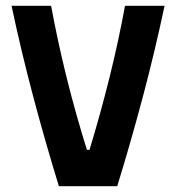

<svg xmlns="http://www.w3.org/2000/svg" viewBox="-20 -645 610 665"><path d="M184 0Q136 -156 94.5 -312.5Q53 -469 20 -625H157Q180 -500 211 -375.5Q242 -251 281 -126H290Q328 -251 359 -375.5Q390 -500 413 -625H550Q517 -469 475.5 -312.5Q434 -156 386 0Z"/></svg>

Font: Changa SemiBold
Style: Regular
Weight: 600
Designer: Eduardo Rodriguez Tunni
Foundry: Eduardo Rodriguez Tunni
Version: Version 3.002; ttfautohint (v1.8.2)